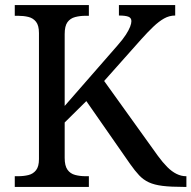

<svg xmlns="http://www.w3.org/2000/svg" viewBox="-20 -734 752 754"><path d="M38 0V-42H51Q73 -42 91.5 -46.5Q110 -51 121.5 -65.5Q133 -80 133 -109V-604Q133 -634 121.5 -648.5Q110 -663 91.5 -667.5Q73 -672 51 -672H38V-714H329V-672H316Q294 -672 275 -667Q256 -662 245 -647Q234 -632 234 -600V-318L441 -555Q463 -580 474.5 -598Q486 -616 491 -629Q496 -642 496 -651Q496 -664 484 -668.5Q472 -673 447 -673V-714H668V-673Q645 -673 624.5 -661.5Q604 -650 582 -629Q560 -608 534 -579L389 -416L600 -122Q619 -96 637 -78Q655 -60 673.5 -51Q692 -42 710 -42H712V0H701Q651 0 618.5 -4Q586 -8 564.5 -18Q543 -28 526.5 -45.5Q510 -63 491 -90L319 -337L234 -253V-114Q234 -83 245 -67.5Q256 -52 275 -47Q294 -42 316 -42H329V0Z"/></svg>

Font: Noto Serif Thai
Style: Regular
Weight: 400
Designer: Monotype Design Team
Foundry: Monotype Imaging Inc.
Version: Version 2.001